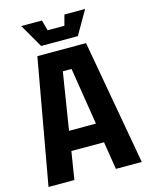

<svg xmlns="http://www.w3.org/2000/svg" viewBox="-129 -960 803 1040"><g transform="rotate(-15 272.5 -440.0)"><path d="M11 0 136 -700H409L534 0H389L364 -156H181L156 0ZM197 -265H348L297 -585H248ZM336 -880H452L376 -748H170L94 -880H210L226 -821H320Z"/></g></svg>

Font: Tektur SemiCondensed SemiBold
Style: Regular
Weight: 600
Width: 4
Designer: Adam Jagosz
Foundry: Adam Jagosz
Version: Version 1.005;gftools[0.9.30]